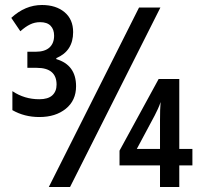

<svg xmlns="http://www.w3.org/2000/svg" viewBox="-20 -744 801 764"><path d="M136.7 -278.3Q77.1 -278.3 29.3 -305.7V-381.3Q77.1 -349.1 136.2 -349.1Q171.4 -349.1 188.2 -364.7Q205.1 -380.4 205.1 -407.2Q205.1 -474.1 126 -474.1H88.9V-538.1H122.1Q158.2 -538.1 176.8 -554.9Q195.3 -571.8 195.3 -602.1Q195.3 -627 181.4 -641.4Q167.5 -655.8 139.6 -655.8Q118.2 -655.8 99.6 -646.7Q81.1 -637.7 61 -619.6L24.9 -672.9Q80.1 -724.1 147 -724.1Q202.6 -724.1 236.8 -695.6Q271 -667 271 -616.2Q271 -541 204.1 -512.7V-508.8Q282.7 -485.4 282.7 -400.9Q282.7 -344.2 241.9 -311.3Q201.2 -278.3 136.7 -278.3ZM174.3 0 533.2 -713.9H618.2L258.8 0ZM616.7 0V-85.9H455.6V-144.5L611.3 -429.7H693.4V-151.4H745.6V-85.9H693.4V0ZM524.4 -151.4H616.7V-265.1Q616.7 -287.6 617.2 -305.9Q617.7 -324.2 619.1 -337.9Q614.3 -323.7 608.4 -310.8Q602.5 -297.9 595.7 -284.7Z"/></svg>

Font: Open Sans Condensed SemiBold
Style: Regular
Weight: 600
Width: 3
Designer: Monotype Design Team
Foundry: Monotype Imaging Inc.
Version: Version 3.000; ttfautohint (v1.8.4)